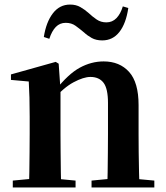

<svg xmlns="http://www.w3.org/2000/svg" viewBox="-20 -821 725 841"><path d="M36 0V-30L142 -40H205L311 -30V0ZM106 0Q108 -25 108.5 -67Q109 -109 109.5 -154.5Q110 -200 110 -235V-310Q110 -360 109 -393.5Q108 -427 106 -464L28 -471V-495L224 -550L237 -542L245 -428V-426V-235Q245 -200 245.5 -154.5Q246 -109 246.5 -67Q247 -25 248 0ZM381 0V-30L485 -40H548L656 -30V0ZM450 0Q451 -25 451.5 -66.5Q452 -108 452.5 -153.5Q453 -199 453 -235V-370Q453 -433 433.5 -458.5Q414 -484 376 -484Q346 -484 302 -460.5Q258 -437 212 -383L208 -426H223Q279 -497 329.5 -524.5Q380 -552 434 -552Q504 -552 545.5 -506Q587 -460 587 -361V-235Q587 -199 587.5 -153.5Q588 -108 589 -66.5Q590 -25 591 0ZM172 -659Q182 -724 211.5 -762.5Q241 -801 287 -801Q313 -801 332 -790Q351 -779 367 -765Q385 -748 403.5 -735.5Q422 -723 446 -723Q472 -723 490 -741.5Q508 -760 518 -793L542 -786Q532 -718 503 -681Q474 -644 428 -644Q401 -644 382 -654.5Q363 -665 348 -679Q329 -695 311 -708Q293 -721 268 -721Q242 -721 224.5 -703Q207 -685 196 -651Z"/></svg>

Font: Noto Serif SC ExtraLight
Style: Bold
Weight: 700
Version: Version 2.002-H1;hotconv 1.1.0;makeotfexe 2.6.0